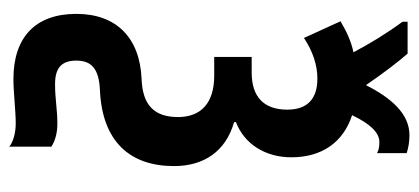

<svg xmlns="http://www.w3.org/2000/svg" viewBox="-265 -439 905 415"><g transform="rotate(90 187.5 -231.5)"><path d="M272 -664C226 -664 192 -625 164 -570C138 -608 115 -638 96 -660H27V-649C52 -615 74 -579 93 -543C69 -538 48 -528 26 -515L62 -436C91 -455 120 -465 150 -465C194 -465 217 -443 217 -400C217 -348 188 -323 137 -323H103V-242H144C203 -242 233 -213 233 -164C233 -113 208 -87 150 -85C61 -81 10 -30 10 56C10 144 60 192 151 192C179 192 220 187 247 187C268 187 288 193 297 201V110C285 102 268 97 247 97C217 97 194 102 162 102C128 102 111 89 111 56C111 23 129 7 175 5C286 0 339 -60 339 -155C339 -220 307 -267 244 -285V-289C291 -307 320 -352 320 -409C320 -474 288 -521 229 -540C248 -580 267 -599 287 -599C296 -599 304 -598 311 -594V-658C299 -662 286 -664 272 -664Z"/></g></svg>

Font: Noto Sans Display Condensed Medium
Style: Regular
Weight: 500
Width: 3
Designer: Monotype Design Team
Foundry: Monotype Imaging Inc.
Version: Version 1.900